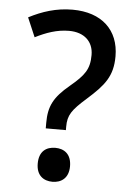

<svg xmlns="http://www.w3.org/2000/svg" viewBox="-53 -816 558 817"><g transform="rotate(5 226.0 -407.5)"><path d="M224 -776C154 -776 94 -756 38 -727L73 -645C119 -668 165 -685 217 -685C282 -685 321 -648 321 -591C321 -530 301 -503 240 -452C174 -397 154 -357 154 -287V-263H240V-278C240 -327 256 -350 317 -404C389 -468 423 -509 423 -594C423 -706 349 -776 224 -776ZM202 -39C239 -39 271 -60 271 -111C271 -164 239 -184 202 -184C164 -184 133 -164 133 -111C133 -60 164 -39 202 -39Z"/></g></svg>

Font: Noto Sans Tamil UI Medium
Style: Regular
Weight: 500
Designer: Jelle Bosma - Monotype Design Team
Foundry: Monotype Imaging Inc.
Version: Version 2.004